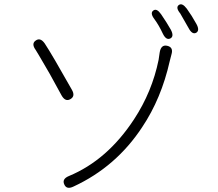

<svg xmlns="http://www.w3.org/2000/svg" viewBox="-20 -861 1040 914"><path d="M330 27Q297 43 286 17Q274 -9 308 -23Q491 -99 618 -293Q704 -424 735 -576Q738 -593 740 -610Q746 -650 776 -643Q807 -636 796 -601Q792 -587 788 -570Q748 -392 657 -256Q533 -67 330 27ZM315 -389Q291 -375 273 -407L217 -509Q208 -525 199 -540Q155 -616 150 -623Q128 -653 150 -668Q172 -684 193 -654Q228 -601 322 -434Q340 -403 315 -389ZM791 -678Q771 -668 755 -701Q737 -740 715 -770Q693 -799 710 -811Q726 -823 747 -793Q775 -752 793 -720Q810 -688 791 -678ZM914 -705Q895 -695 878 -727Q840 -794 838 -797Q815 -825 831 -837Q847 -849 869 -820Q893 -787 915 -747Q932 -716 914 -705Z"/></svg>

Font: Resource Han Rounded KR Light
Style: Regular
Weight: 300
Designer: Cyano Hao (round all glyphs); Ryoko NISHIZUKA 西塚涼子 (kana, bopomofo & ideographs); Paul D. Hunt (Latin, Greek & Cyrillic)
Foundry: Cyano Hao
Version: 0.990